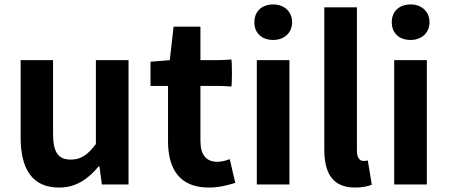

<svg xmlns="http://www.w3.org/2000/svg" viewBox="-20 -831 2021 865"><path d="M559 -280V-560H485H412V-182C374 -132 344 -112 299 -112C244 -112 219 -142 219 -229V-560H73V-211C73 -70 125 14 246 14C323 14 376 -24 424 -81H428L439 0H559Z M883 -320V-444H953C976 -444 1005 -443 1022 -441C1026 -444 1026 -560 1022 -563C999 -561 976 -560 953 -560H883V-711H762L745 -560L658 -553V-444H737V-319V-195C737 -71 788 14 921 14C970 14 1009 2 1040 -7L1015 -114C1000 -108 978 -102 960 -102C910 -102 883 -132 883 -196Z M1284 -280V-560H1137V0H1210H1284ZM1272 -789C1257 -803 1236 -811 1211 -811C1159 -811 1126 -779 1126 -731C1126 -682 1159 -651 1211 -651C1236 -651 1257 -659 1272 -673C1287 -687 1296 -707 1296 -731C1296 -755 1287 -775 1272 -789Z M1588 -474V-798H1514H1441V-157C1441 -53 1477 14 1580 14C1614 14 1638 8 1655 1L1637 -108C1627 -106 1623 -106 1617 -106C1603 -106 1588 -117 1588 -151Z M1903 -280V-560H1756V0H1829H1903ZM1891 -789C1876 -803 1855 -811 1830 -811C1778 -811 1745 -779 1745 -731C1745 -682 1778 -651 1830 -651C1855 -651 1876 -659 1891 -673C1906 -687 1915 -707 1915 -731C1915 -755 1906 -775 1891 -789Z"/></svg>

Font: GenSekiGothic2 TW B
Style: Regular
Weight: 700
Version: Version 2.100;PS 2.1;hotconv 16.6.51;makeotf.lib2.5.65220 DE